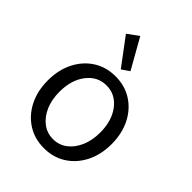

<svg xmlns="http://www.w3.org/2000/svg" viewBox="-199 -786 898 898"><g transform="rotate(45 250.0 -337.0)"><path d="M250 8Q188 8 140.5 -22.5Q93 -53 66 -106.5Q39 -160 39 -229Q39 -299 66 -352.5Q93 -406 140.5 -436.5Q188 -467 250 -467Q312 -467 359.5 -436.5Q407 -406 434 -352.5Q461 -299 461 -229Q461 -160 434 -106.5Q407 -53 359.5 -22.5Q312 8 250 8ZM250 -52Q290 -52 320 -75Q350 -98 367.5 -138Q385 -178 385 -230Q385 -308 347 -357.5Q309 -407 250 -407Q191 -407 153 -357.5Q115 -308 115 -230Q115 -178 132.5 -138Q150 -98 180.5 -75Q211 -52 250 -52ZM244 -507 143 -642 198 -682 282 -533Z"/></g></svg>

Font: Inconsolata Nerd Font Mono
Style: Regular
Weight: 400
Monospace: yes
Designer: Raph Levien, Cyreal, Brenton Simpson
Foundry: Raph Levien, Cyreal, Google
Version: Version 3.000; ttfautohint (v1.8.3);Nerd Fonts 3.0.2